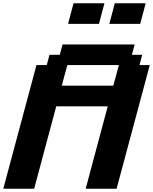

<svg xmlns="http://www.w3.org/2000/svg" viewBox="-20 -1145 929 1165"><path d="M500 0H687.5L888.7 -750H826.2L842.8 -812.5H780.3L796.9 -875H359.4L342.8 -812.5H280.3L263.7 -750H201.2L0 0H187.5Q209.5 -83 254.2 -250Q298.8 -417 321.3 -500H633.8Q611.3 -417 566.7 -250Q522 -83 500 0ZM667.5 -625H355Q360.4 -646 371.6 -687.7Q382.8 -729.5 388.7 -750H701.2Q695.8 -729.5 684.6 -687.5Q673.3 -645.5 667.5 -625ZM643.1 -1000H830.6Q836.4 -1020.5 847.4 -1062.5Q858.4 -1104.5 863.8 -1125H676.3Q670.9 -1104 659.9 -1062.3Q648.9 -1020.5 643.1 -1000ZM393.1 -1000H580.6Q585.9 -1020.5 596.9 -1062.3Q607.9 -1104 613.8 -1125H426.3Q420.4 -1104 409.4 -1062.3Q398.4 -1020.5 393.1 -1000Z"/></svg>

Font: Faithful 32x
Style: SemiboldOblique
Weight: 400
Foundry: Faithful Resource Pack
Version: Version 1.0; January 27, 2023